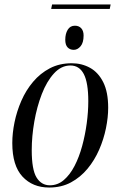

<svg xmlns="http://www.w3.org/2000/svg" viewBox="-20 -829 538 859"><path d="M209 -789 213 -809H475L471 -789ZM310 -606Q293 -606 282.5 -617Q272 -628 272 -651Q272 -678 283 -696Q294 -714 315 -714Q333 -714 343.5 -702.5Q354 -691 354 -670Q354 -638 340.5 -622Q327 -606 310 -606ZM200 10Q126 10 80.5 -39Q35 -88 35 -189Q35 -233 45 -282Q55 -331 75.5 -378Q96 -425 128 -463Q160 -501 203 -523.5Q246 -546 301 -546Q346 -546 383 -525.5Q420 -505 442 -461Q464 -417 464 -347Q464 -304 454 -255Q444 -206 423.5 -159Q403 -112 371.5 -74Q340 -36 297.5 -13Q255 10 200 10ZM203 0Q238 0 265.5 -23.5Q293 -47 313.5 -86.5Q334 -126 347.5 -175.5Q361 -225 368 -277Q375 -329 375 -376Q375 -459 355 -497.5Q335 -536 295 -536Q254 -536 221.5 -500.5Q189 -465 167 -408Q145 -351 133.5 -285Q122 -219 122 -157Q122 -70 143.5 -35Q165 0 203 0Z"/></svg>

Font: Noto Serif Display Condensed
Style: Italic
Weight: 400
Width: 3
Italic angle: -12°
Designer: Monotype Design Team
Foundry: Monotype Imaging Inc.
Version: Version 2.009